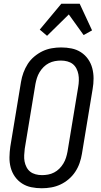

<svg xmlns="http://www.w3.org/2000/svg" viewBox="-20 -996 540 1024"><path d="M203 8Q174 8 147 2.5Q120 -3 97.5 -17.5Q75 -32 59.5 -54Q44 -76 37 -102.5Q30 -129 30.5 -157.5Q31 -186 35 -214L92 -559Q96 -584 105 -608.5Q114 -633 128 -655Q142 -677 163 -694.5Q184 -712 207 -723Q230 -734 255.5 -738.5Q281 -743 306 -743Q335 -743 362 -737.5Q389 -732 411.5 -717.5Q434 -703 449.5 -681Q465 -659 472 -632.5Q479 -606 479 -577.5Q479 -549 474 -521L417 -176Q413 -151 404.5 -126.5Q396 -102 381.5 -80Q367 -58 346.5 -40.5Q326 -23 302.5 -12Q279 -1 253.5 3.5Q228 8 203 8ZM204 -62Q220 -62 236.5 -65Q253 -68 268.5 -76Q284 -84 296.5 -96.5Q309 -109 318 -124Q327 -139 332 -155Q337 -171 340 -187L397 -532Q400 -549 400.5 -566.5Q401 -584 398 -600Q395 -616 387.5 -630.5Q380 -645 368 -654.5Q356 -664 339.5 -668.5Q323 -673 305 -673Q289 -673 272.5 -670Q256 -667 240.5 -659Q225 -651 212.5 -638.5Q200 -626 191 -611Q182 -596 177 -580Q172 -564 169 -548L112 -203Q110 -186 109 -168.5Q108 -151 111 -135Q114 -119 121.5 -104.5Q129 -90 141 -80.5Q153 -71 169.5 -66.5Q186 -62 204 -62ZM231 -805 192 -838 307 -976H405L471 -834L426 -809L347 -919Z"/></svg>

Font: Iosevka Term Oblique
Style: Regular
Weight: 400
Italic angle: -9°
Monospace: yes
Designer: Belleve Invis
Foundry: Belleve Invis
Version: Version 31.4.0